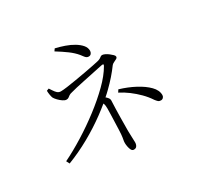

<svg xmlns="http://www.w3.org/2000/svg" viewBox="-177 -1032 1353 1304"><g transform="rotate(-30 500.0 -380.5)"><path d="M94 -85 81 -110Q155 -146 237 -197Q319 -248 395.5 -306.5Q472 -365 533 -425Q594 -485 626 -541Q631 -550 629.5 -553Q628 -556 618 -555Q607 -553 581.5 -547.5Q556 -542 523 -535Q490 -528 456 -521Q422 -514 394 -507.5Q366 -501 349 -496Q334 -493 325.5 -487Q317 -481 310.5 -476Q304 -471 293 -471Q281 -471 265.5 -481.5Q250 -492 236.5 -506Q223 -520 217 -531Q213 -540 210 -557.5Q207 -575 207 -590L225 -597Q233 -586 241.5 -572.5Q250 -559 261 -549Q272 -539 288 -539Q305 -539 338.5 -543.5Q372 -548 412.5 -555Q453 -562 492.5 -569Q532 -576 563 -582.5Q594 -589 607 -592Q622 -596 629 -601Q636 -606 641 -609.5Q646 -613 653 -613Q661 -613 674 -607Q687 -601 700 -591Q713 -581 722 -572Q731 -563 731 -556Q731 -547 721.5 -541.5Q712 -536 700.5 -531Q689 -526 682 -518Q634 -452 569 -389Q550 -370 529 -352Q531 -351 532 -350Q542 -341 547.5 -333Q553 -325 553 -315Q553 -305 552 -291Q551 -277 550.5 -251.5Q550 -226 549 -184.5Q548 -143 548 -78Q548 -55 549.5 -30Q551 -5 551 12Q551 22 548 31Q545 40 538.5 46Q532 52 520 52Q507 52 500.5 39.5Q494 27 491 10.5Q488 -6 488 -17Q488 -31 490.5 -41.5Q493 -52 496 -81Q497 -92 498 -117Q499 -142 500 -172.5Q501 -203 502 -232.5Q503 -262 503 -280Q503 -305 499 -316Q498 -319 496 -323Q463 -296 428 -270Q352 -214 267 -166.5Q182 -119 94 -85ZM632 -356Q696 -337 750.5 -308Q805 -279 838.5 -245Q872 -211 872 -173Q872 -162 864.5 -154Q857 -146 846 -146Q833 -146 825.5 -152.5Q818 -159 808 -172Q785 -207 754.5 -237.5Q724 -268 690 -293.5Q656 -319 620 -337ZM397 -813Q432 -805 468 -792.5Q504 -780 533 -762.5Q562 -745 579.5 -724.5Q597 -704 597 -679Q597 -668 590 -658.5Q583 -649 570 -649Q560 -649 553 -654Q546 -659 539.5 -668Q533 -677 525 -687Q501 -716 466.5 -741.5Q432 -767 385 -796Z"/></g></svg>

Font: Early Summer Mincho Light
Style: Regular
Weight: 300
Designer: GuiWonder
Version: Version 1.002